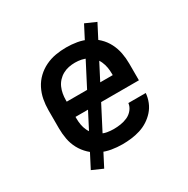

<svg xmlns="http://www.w3.org/2000/svg" viewBox="-150 -719 899 918"><g transform="rotate(-30 300.0 -260.0)"><path d="M303 8Q273 8 243.5 3Q214 -2 187 -14.5Q160 -27 138 -48Q116 -69 102 -95Q88 -121 82.5 -150.5Q77 -180 77 -210V-310Q77 -340 82.5 -369Q88 -398 101.5 -424.5Q115 -451 136.5 -471.5Q158 -492 185 -505Q212 -518 241 -523Q270 -528 300 -528Q330 -528 359 -523Q388 -518 415 -505Q442 -492 463.5 -471.5Q485 -451 498.5 -424.5Q512 -398 517.5 -369Q523 -340 523 -310V-218H173V-210Q173 -192 176 -174.5Q179 -157 186.5 -141Q194 -125 206.5 -112Q219 -99 234.5 -90.5Q250 -82 267.5 -79Q285 -76 303 -76Q322 -76 341.5 -79Q361 -82 379 -90Q397 -98 410 -114Q423 -130 425 -149H521Q519 -124 509.5 -100.5Q500 -77 483.5 -58.5Q467 -40 446 -26.5Q425 -13 401 -5.5Q377 2 352 5Q327 8 303 8ZM427 -302V-310Q427 -328 424 -345Q421 -362 414 -378Q407 -394 395 -407Q383 -420 367.5 -428.5Q352 -437 335 -440.5Q318 -444 300 -444Q282 -444 265 -440.5Q248 -437 232.5 -428.5Q217 -420 205 -407Q193 -394 186 -378Q179 -362 176 -345Q173 -328 173 -310V-302ZM168 65 109 39 432 -585 491 -559Z"/></g></svg>

Font: Iosevka Custom Medium Extended
Style: Regular
Weight: 500
Width: 7
Monospace: yes
Designer: Belleve Invis
Foundry: Belleve Invis
Version: Version 11.2.4; ttfautohint (v1.8.4)